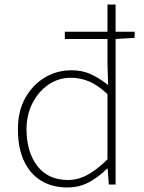

<svg xmlns="http://www.w3.org/2000/svg" viewBox="-20 -814 635 847"><path d="M277 13Q211 13 162 -16.5Q113 -46 86 -103.5Q59 -161 59 -244Q59 -324 91.5 -382Q124 -440 177.5 -472Q231 -504 295 -504Q343 -504 380 -487Q417 -470 457 -439L454 -537V-794H490V0H460L455 -70H452Q420 -37 376 -12Q332 13 277 13ZM280 -20Q326 -20 368.5 -44Q411 -68 454 -111V-399Q411 -439 372.5 -455Q334 -471 293 -471Q238 -471 193.5 -440.5Q149 -410 123 -358.5Q97 -307 97 -244Q97 -144 144.5 -82Q192 -20 280 -20ZM266 -642V-674H574V-647L490 -642Z"/></svg>

Font: Noto Sans KR Thin
Style: Regular
Weight: 100
Designer: Ryoko NISHIZUKA 西塚涼子 (kana, bopomofo & ideographs); Paul D. Hunt (Latin, Greek & Cyrillic); Sandoll Communications 산돌커뮤니
Foundry: Adobe
Version: Version 2.004-H2;hotconv 1.0.118;makeotfexe 2.5.65603